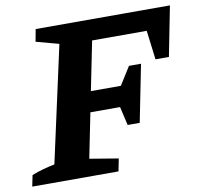

<svg xmlns="http://www.w3.org/2000/svg" viewBox="-95 -750 875 831"><g transform="rotate(-10 342.5 -334.5)"><path d="M704 -669 661 -450H602L586 -578H346L245 -76L371 -55L360 0H-19L-9 -49Q16 -59 41.5 -66Q67 -73 92 -78L204 -588L104 -615L114 -669ZM208 -273 227 -363H493L475 -273ZM434 -191 405 -316 484 -442H537L487 -191Z"/></g></svg>

Font: Piazzolla Thin ExtraBold
Style: Italic
Weight: 800
Italic angle: -11.3°
Version: Version 2.005